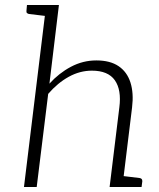

<svg xmlns="http://www.w3.org/2000/svg" viewBox="-20 -749 635 769"><path d="M76 0 165 -729H216L178 -414Q216 -456 264 -481.5Q312 -507 366 -507Q421 -507 455 -484Q489 -461 502.5 -418.5Q516 -376 509 -319L470 0H419L458 -319Q467 -389 440 -427.5Q413 -466 348 -466Q300 -466 255.5 -441.5Q211 -417 173 -373L127 0ZM453 0 464 -45 539 -36Q545 -35 547.5 -32Q550 -29 550 -23L547 0ZM182 -729 171 -684 96 -693Q91 -694 88 -697Q85 -700 86 -706L88 -729Z"/></svg>

Font: Aleo Light
Style: Italic
Weight: 300
Italic angle: -7°
Designer: Alessio Laiso
Foundry: Alessio Laiso
Version: Version 2.001;gftools[0.9.29]